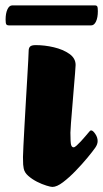

<svg xmlns="http://www.w3.org/2000/svg" viewBox="-20 -694 391 727"><path d="M178.4 13.8Q172.1 13.8 155.6 8.7Q139 3.7 120 -5.9Q101.1 -15.6 86.8 -28.3Q72.5 -40.9 69.7 -56.3Q68.5 -61.3 67.7 -71Q67 -80.7 67 -99.3Q67.2 -110.9 68.7 -142.4Q70.2 -174 72.7 -217.5Q75.2 -261 77.8 -307.3Q80.5 -353.7 83 -395.7Q85.5 -437.8 87 -466.1Q88.5 -494.5 88.5 -500.9Q88.5 -512.4 94.1 -517.8Q99.8 -523.2 115.3 -523.2Q149 -523.2 183.9 -515Q218.8 -506.7 242.6 -490.1Q266.3 -473.5 266.3 -447.9Q266.3 -441.5 264.2 -416.6Q262.1 -391.6 259.3 -357.6Q256.6 -323.6 253.7 -288.9Q250.8 -254.1 248.7 -227.6Q246.6 -201.1 246.6 -191.7Q246.6 -153.9 249.3 -145.1Q252.1 -136.2 258.8 -136.2Q262.8 -136.2 270.2 -142.9Q277.7 -149.6 286.3 -158.9Q295 -168.1 302.6 -177.3Q310.1 -186.5 314.4 -191.2Q318.6 -196.2 320.5 -198.2Q322.4 -200.2 325.1 -200.2Q331.9 -200.2 340.8 -186.9Q349.7 -173.7 349.7 -159.9Q349.7 -147.6 340.7 -134.8Q331.7 -121.8 311.6 -97.4Q291.4 -73 266.8 -47.5Q242.2 -22 218.7 -4.1Q195.2 13.8 178.4 13.8ZM13 -597.9Q6.7 -597.9 4 -601.6Q1.2 -605.4 1.2 -619.7Q1.2 -643.5 8.1 -658.5Q15 -673.6 26.5 -673.6H338.7Q345.8 -673.6 348.1 -669.8Q350.5 -666 350.5 -651.7Q350.5 -627.6 343.6 -612.8Q336.7 -597.9 325.3 -597.9Z"/></svg>

Font: Briem Hand Thin
Style: Regular
Weight: 100
Designer: Gunnlaugur SE Briem, Eben Sorkin
Foundry: Sorkin Type Co.
Version: Version 1.003